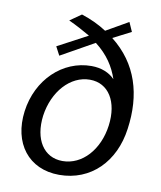

<svg xmlns="http://www.w3.org/2000/svg" viewBox="-84 -803 738 880"><g transform="rotate(10 285.5 -363.0)"><path d="M524 -252C547 -414 506 -553 382 -650L466 -693L447 -736L344 -677C310 -699 273 -717 227 -732L174 -695C211 -678 244 -660 275 -642L136 -568L157 -528L312 -615C370 -570 401 -521 420 -465C395 -491 358 -507 311 -507C177 -507 65 -400 45 -250C25 -99 108 10 251 10C398 10 503 -96 524 -252ZM255 -55C167 -55 118 -133 132 -244C148 -359 224 -444 315 -444C402 -444 451 -365 436 -252C421 -138 347 -55 255 -55Z"/></g></svg>

Font: United Sans
Style: Italic
Weight: 400
Italic angle: -8°
Designer: Pablo Impallari, Rodrigo Fuenzalida (Modified by Dan O. Williams)
Version: Version 1.000;PS 001.000;hotconv 1.0.88;makeotf.lib2.5.64775